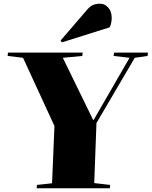

<svg xmlns="http://www.w3.org/2000/svg" viewBox="-20 -1013 816 1033"><path d="M481 -368H484L677 -702L591 -712L594 -730H776L774 -712L705 -702L499 -351L487 -28L573 -18L571 0H177L179 -18L260 -27L273 -335L104 -702L21 -712L23 -730H425L423 -712L318 -702ZM448 -960Q465 -980 481 -986.5Q497 -993 520 -993Q543 -993 562 -972.5Q581 -952 581 -916Q581 -906 578.5 -891.5Q576 -877 570 -866L313 -785L306 -795Z"/></svg>

Font: Literata 72pt Black
Style: Italic
Weight: 900
Italic angle: -2°
Designer: Latin by Veronika Burian and Jose Scaglione. Greek by Irene Vlachou. Cyrillic by Vera Evstafieva
Foundry: TypeTogether
Version: Version 3.002